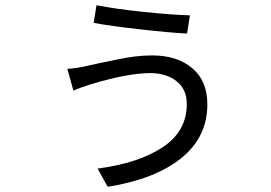

<svg xmlns="http://www.w3.org/2000/svg" viewBox="-20 -657 1040 738"><path d="M698 -257Q698 -314 658.5 -345Q619 -376 558 -376Q471 -376 329 -333Q293 -322 262 -309L239 -392Q280 -396 299.5 -400.5Q319 -405 361 -414Q403 -423 429 -428Q502 -444 565 -444Q661 -444 719 -395Q777 -346 777 -256Q777 -130 676.5 -49Q576 32 394 61L355 -9Q514 -30 606 -91.5Q698 -153 698 -257ZM351 -637Q420 -623 529.5 -611.5Q639 -600 710 -598L699 -528Q636 -531 520.5 -544Q405 -557 340 -569Z"/></svg>

Font: Swei Fan Sans CJK TC
Style: Regular
Weight: 400
Version: Version 2.130